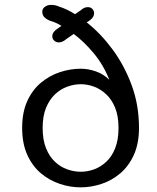

<svg xmlns="http://www.w3.org/2000/svg" viewBox="-20 -776 659 806"><path d="M319 10.5Q275 10.5 231.8 -3.8Q188.5 -18 152.2 -48.2Q116 -78.5 94.5 -126Q73 -173.5 73 -239Q73 -304.5 94.5 -351.8Q116 -399 152.2 -429Q188.5 -459 231.8 -473.2Q275 -487.5 319 -487.5Q351 -487.5 382.8 -476.2Q414.5 -465 439 -441Q414 -504 373.2 -552.8Q332.5 -601.5 289.5 -633.5L259 -612.5Q251 -605.5 243.2 -601.8Q235.5 -598 226.5 -598Q216 -598 207.8 -605.2Q199.5 -612.5 199.5 -624Q199.5 -633 205 -640.5Q210.5 -648 217.5 -653L238 -667.5Q226 -675 214 -680.2Q202 -685.5 191 -688.5Q176.5 -694 167 -703Q157.5 -712 157.5 -727Q157.5 -740 168.8 -747.8Q180 -755.5 194 -755.5Q202.5 -755.5 209.8 -754.2Q217 -753 227.5 -748.5Q260 -738.5 295 -716.5L318.5 -732.5Q327 -740 333.8 -743Q340.5 -746 349 -746Q361 -746 368 -738.2Q375 -730.5 375 -720.5Q375 -711.5 370.2 -704.2Q365.5 -697 357.5 -691L344 -682Q401 -637.5 451 -570.5Q501 -503.5 532.2 -419.8Q563.5 -336 563.5 -239Q563.5 -173.5 542 -126Q520.5 -78.5 484.8 -48.2Q449 -18 405.5 -3.8Q362 10.5 319 10.5ZM159 -239Q159 -189 173.2 -153.8Q187.5 -118.5 210.8 -96.8Q234 -75 262.5 -65Q291 -55 319 -55Q347 -55 374.8 -65Q402.5 -75 426 -96.8Q449.5 -118.5 463.5 -153.8Q477.5 -189 477.5 -239Q477.5 -288.5 463.5 -323.2Q449.5 -358 426 -380Q402.5 -402 374.8 -412.2Q347 -422.5 319 -422.5Q291 -422.5 262.5 -412.2Q234 -402 210.8 -380Q187.5 -358 173.2 -323.2Q159 -288.5 159 -239Z"/></svg>

Font: Sono ExtraLight Monospace
Style: Regular
Weight: 400
Version: Version 2.112